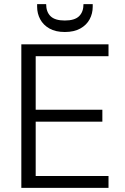

<svg xmlns="http://www.w3.org/2000/svg" viewBox="-20 -916 610 936"><path d="M84 0V-700H509V-642H154V-381H479V-323H154V-58H509V0ZM296 -760Q251 -760 221 -777Q191 -794 176 -822Q161 -850 161 -883V-896H205Q205 -858 226.5 -837Q248 -816 296 -816Q344 -816 365.5 -837Q387 -858 387 -896H432V-883Q432 -850 417 -822Q402 -794 371.5 -777Q341 -760 296 -760Z"/></svg>

Font: DM Sans 9pt Light
Style: Regular
Weight: 300
Version: Version 4.004;gftools[0.9.30]